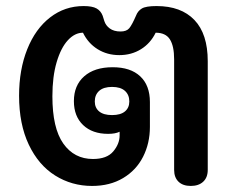

<svg xmlns="http://www.w3.org/2000/svg" viewBox="-20 -604 762 634"><path d="M43 -288Q43 -374 70 -441.5Q97 -509 145.5 -546.5Q194 -584 256 -584Q285 -584 299 -576Q313 -568 319 -552Q320 -549 324.5 -534.5Q329 -520 342.5 -510Q356 -500 378 -500Q398 -500 407 -511Q416 -522 429 -552Q435 -568 448.5 -576Q462 -584 497 -584Q578 -584 622 -538Q666 -492 666 -402V-43Q666 -18 651 -4Q636 10 610 10Q584 10 569.5 -4Q555 -18 555 -43V-408Q555 -452 541 -474Q527 -496 494 -496Q477 -461 445.5 -441.5Q414 -422 374 -422Q334 -422 302.5 -441.5Q271 -461 254 -496Q227 -496 204 -471Q181 -446 167 -398.5Q153 -351 153 -286Q153 -181 189 -130Q225 -79 287 -79Q333 -79 354 -104Q375 -129 375 -157V-169Q361 -162 337 -162Q285 -162 254.5 -191Q224 -220 224 -270Q224 -322 258 -352Q292 -382 352 -382Q411 -382 443 -352Q475 -322 475 -267V-185Q475 -131 452.5 -86.5Q430 -42 386.5 -16Q343 10 284 10Q217 10 162 -24.5Q107 -59 75 -126.5Q43 -194 43 -288ZM407 -269Q407 -291 392.5 -304Q378 -317 350 -317Q322 -317 307.5 -304Q293 -291 293 -269Q293 -248 307.5 -236Q322 -224 350 -224Q378 -224 392.5 -236Q407 -248 407 -269Z"/></svg>

Font: Kodchasan SemiBold
Style: Regular
Weight: 600
Version: Version 1.000; ttfautohint (v1.6)